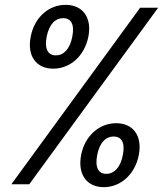

<svg xmlns="http://www.w3.org/2000/svg" viewBox="-20 -762 674 794"><path d="M200 -478C270 -478 329.5 -530 345.5 -610.5C361 -690.5 321 -742 251.5 -742C181.5 -742 122.5 -690.5 107 -610.5C91 -530 130.5 -478 200 -478ZM211 -533C179.5 -533 163 -558 173 -610.5C183.5 -663 210 -687 241 -687C272.5 -687 289.5 -663 279 -610.5C269 -558 242.5 -533 211 -533ZM409 12C478.5 12 538.5 -40.5 554 -121C569.5 -201 530 -252.5 460.5 -252.5C391 -252.5 331 -201 315.5 -121C300 -40.5 339.5 12 409 12ZM419.5 -43C388.5 -43 371.5 -68 382 -121C392 -173.5 418.5 -197.5 450 -197.5C481.5 -197.5 498.5 -173.5 488 -121C478 -68 451 -43 419.5 -43ZM101 0 634 -730H559.5L27 0Z"/></svg>

Font: Monaspace Neon Medium
Style: Italic
Weight: 500
Italic angle: -11°
Designer: Riley Cran & the Lettermatic Team
Foundry: Lettermatic
Version: Version 1.200 (Monaspace Neon)